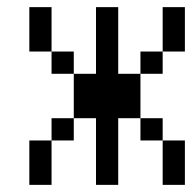

<svg xmlns="http://www.w3.org/2000/svg" viewBox="-20 -520 540 540"><path d="M62.5 -125Q62.5 -125 62.5 0H125Q125 0 125 -125ZM250 -187.5V0H312.5V-187.5H375V-125H437.5Q437.5 -125 437.5 0H500Q500 0 500 -125H437.5V-187.5H375Q375 -187.5 375 -312.5H312.5V-500H250V-312.5H187.5Q187.5 -312.5 187.5 -187.5H125V-125H187.5V-187.5ZM187.5 -312.5V-375H125V-312.5ZM375 -312.5H437.5V-375H375ZM125 -375Q125 -375 125 -500H62.5Q62.5 -500 62.5 -375ZM437.5 -375H500Q500 -375 500 -500H437.5Q437.5 -500 437.5 -375Z"/></svg>

Font: CalcUnifontExMono
Style: Regular
Weight: 500
Version: Version 15.0.06